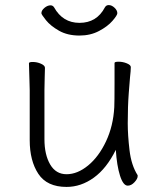

<svg xmlns="http://www.w3.org/2000/svg" viewBox="-20 -723 630 756"><path d="M492 -419Q491 -409 487 -356.5Q483 -304 483 -237Q483 -191 490 -131.5Q497 -72 522 -33Q522 -32 522 -29Q522 -19 509.5 -5.5Q497 8 483 8Q465 8 452.5 -31.5Q440 -71 436 -133Q400 -60 349.5 -23.5Q299 13 242 13Q165 13 131 -38.5Q97 -90 97 -171V-368L96 -406L94 -474Q94 -479 109 -479Q126 -479 141.5 -472Q157 -465 157 -456Q157 -435 156 -419L155 -368V-175Q155 -114 177.5 -75.5Q200 -37 242 -37Q285 -37 327 -71.5Q369 -106 397.5 -166.5Q426 -227 430 -301Q431 -322 431 -395V-475Q431 -480 447 -480Q464 -480 479.5 -473.5Q495 -467 495 -459V-457Q495 -445 492 -419ZM293 -583Q246 -583 212.5 -602Q179 -621 161 -643.5Q143 -666 143 -671Q143 -682 155 -692Q167 -702 179 -702Q188 -702 193 -694Q227 -633 293 -633Q361 -633 393 -694Q398 -703 408 -703Q420 -703 431 -692.5Q442 -682 442 -671Q442 -663 423 -641Q404 -619 370 -601Q336 -583 293 -583Z"/></svg>

Font: JyunsaiKaai Light
Style: Regular
Weight: 300
Designer: Fontworks Inc.
Version: Version 0.030;April 7, 2024;FontCreator 14.0.0.2901 64-bit